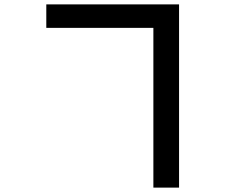

<svg xmlns="http://www.w3.org/2000/svg" viewBox="-20 -802 1040 875"><path d="M191 -675V-782H796V53H679V-675Z"/></svg>

Font: Noto Sans JP Thin SemiBold
Style: Regular
Weight: 600
Version: Version 2.004-H2;hotconv 1.0.118;makeotfexe 2.5.65603